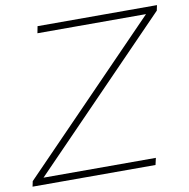

<svg xmlns="http://www.w3.org/2000/svg" viewBox="-83 -777 843 855"><g transform="rotate(-10 339.0 -350.0)"><path d="M-4 0 1 -24 627 -669H136L142 -700H682L677 -676L51 -31H559L552 0Z"/></g></svg>

Font: Montserrat ExtraLight
Style: Italic
Weight: 200
Italic angle: -11.3°
Designer: Julieta Ulanovsky
Foundry: Julieta Ulanovsky
Version: Version 9.000; ttfautohint (v1.8.4.7-5d5b)